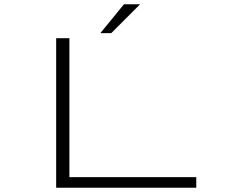

<svg xmlns="http://www.w3.org/2000/svg" viewBox="-20 -879 1090 899"><path d="M450 -724 560.5 -859H636L501 -724ZM305 -49.5H899V0H243V-700H305Z"/></svg>

Font: League Mono Extended UltraLight
Style: Regular
Weight: 200
Width: 9
Designer: Tyler Finck
Foundry: The League of Moveable Type / Tyler Finck
Version: Version 2.210